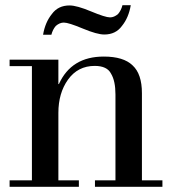

<svg xmlns="http://www.w3.org/2000/svg" viewBox="-20 -720 670 740"><path d="M17 -25H103V-465H17V-490H205V-396H207Q255 -502 380 -502Q456 -502 491 -468Q527 -435 527 -361V-25H606V0H346V-25H425V-356Q425 -408 408 -436Q393 -466 345 -466Q280 -466 242 -413Q205 -361 205 -285V-25H284V0H17ZM178 -586H146Q154 -634 180 -666Q204 -699 248 -699Q276 -699 331 -676Q386 -653 404 -653Q420 -653 435 -666Q447 -680 452 -700H484Q476 -652 450 -620Q426 -587 382 -587Q354 -587 299 -610Q244 -633 226 -633Q210 -633 195 -620Q183 -606 178 -586Z"/></svg>

Font: Bailleul Roman
Style: Roman
Weight: 400
Version: Version 1